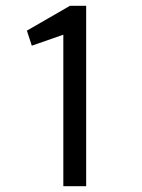

<svg xmlns="http://www.w3.org/2000/svg" viewBox="-20 -644 490 664"><path d="M199 0V-524L90 -486L73 -538L222 -624H278V0Z"/></svg>

Font: Inconsolata SemiCondensed Medium
Style: Regular
Weight: 500
Width: 4
Monospace: yes
Designer: Raph Levien, Cyreal, Brenton Simpson
Foundry: Raph Levien, Cyreal, Google
Version: Version 3.001; ttfautohint (v1.8.2.53-6de2)